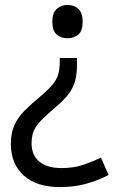

<svg xmlns="http://www.w3.org/2000/svg" viewBox="-20 -566 474 778"><path d="M292 -304Q292 -267 284.5 -239Q277 -211 259 -186.5Q241 -162 208 -134Q170 -102 148 -79.5Q126 -57 117 -36Q108 -15 108 15Q108 63 139.5 89Q171 115 229 115Q279 115 317 102Q355 89 389 73L420 143Q380 164 331.5 178Q283 192 223 192Q128 192 76 145Q24 98 24 17Q24 -28 38.5 -59.5Q53 -91 79.5 -117.5Q106 -144 142 -174Q176 -203 193 -223.5Q210 -244 216 -265Q222 -286 222 -314V-331H292ZM315 -478Q315 -441 297.5 -426Q280 -411 253 -411Q228 -411 210 -426Q192 -441 192 -478Q192 -514 210 -530Q228 -546 253 -546Q280 -546 297.5 -530Q315 -514 315 -478Z"/></svg>

Font: Noto Sans Tai Le
Style: Regular
Weight: 400
Designer: Monotype Design Team
Foundry: Monotype Imaging Inc.
Version: Version 2.002; ttfautohint (v1.8.4.7-5d5b)